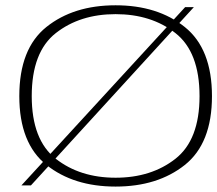

<svg xmlns="http://www.w3.org/2000/svg" viewBox="-20 -701 822 726"><path d="M61 0H97L713 -674H680ZM417 4.5Q576 4.5 678.8 -77.2Q781.5 -159 781.5 -337.5Q781.5 -516.5 678.8 -598.8Q576 -681 417 -681Q258 -681 155.5 -599Q53 -517 53 -337.5Q53 -159 155.8 -77.2Q258.5 4.5 417 4.5ZM417 -29Q282.5 -29 191.2 -100.5Q100 -172 100 -337.5Q100 -504.5 191.2 -576Q282.5 -647.5 417 -647.5Q552 -647.5 643.2 -576Q734.5 -504.5 734.5 -337.5Q734.5 -172 643.2 -100.5Q552 -29 417 -29Z"/></svg>

Font: Anybody Expanded ExtraLight
Style: Regular
Weight: 250
Width: 7
Version: Version 1.113;gftools[0.9.25]